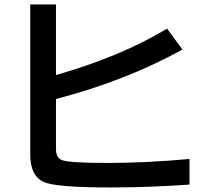

<svg xmlns="http://www.w3.org/2000/svg" viewBox="-20 -824 940 849"><path d="M113.8 -804.2H227.5V-492.2Q513.2 -573.7 718.8 -697.3L786.6 -605Q538.6 -467.3 227.5 -386.2V-165Q227.5 -125.5 254.9 -115.7Q289.6 -103.5 455.1 -103.5Q627.9 -103.5 817.9 -121.1V-7.8Q638.2 4.9 469.2 4.9Q228.5 4.9 174.3 -19Q113.8 -45.9 113.8 -140.1Z"/></svg>

Font: FORM UDPGothic
Style: Bold
Weight: 700
Foundry: Pronama LLC
Version: Version 1.051